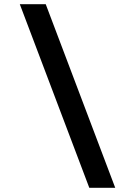

<svg xmlns="http://www.w3.org/2000/svg" viewBox="-20 -730 640 910"><path d="M403.2 160 73.9 -710H196.8L526.1 160Z"/></svg>

Font: Source Code Pro ExtraLight
Style: Regular
Weight: 200
Monospace: yes
Designer: Paul D. Hunt, Teo Tuominen
Foundry: Adobe
Version: Version 1.026;hotconv 1.1.0;makeotfexe 2.6.0